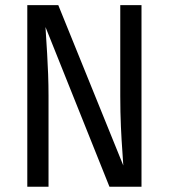

<svg xmlns="http://www.w3.org/2000/svg" viewBox="-20 -708 640 728"><path d="M395 0 152.5 -605.5Q153 -594 154.8 -567.2Q156.5 -540.5 158.8 -503.8Q161 -467 162.5 -426Q164 -385 164 -345V0H83.5V-688.5H201L447.5 -80.5Q447 -95 444 -133.8Q441 -172.5 438.5 -227.5Q436 -282.5 436 -344V-688.5H516.5V0Z"/></svg>

Font: Fast_Mono
Style: Regular
Weight: 400
Monospace: yes
Designer: Carrois Corporate, Edenspiekermann AG, Nikita Prokopov
Foundry: Carrois Corporate, Edenspiekermann AG, Nikita Prokopov
Version: Version 5.002